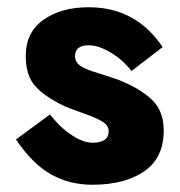

<svg xmlns="http://www.w3.org/2000/svg" viewBox="-20 -490 496 530"><path d="M118 -174Q146 -138 178 -117Q210 -96 235 -96Q280 -96 280 -128Q280 -143 264 -153.5Q248 -164 209.5 -177.5Q171 -191 158 -197Q105 -222 78 -251.5Q51 -281 51 -336Q51 -400 99.5 -435Q148 -470 225 -470Q355 -470 429 -360L343 -294Q319 -325 285.5 -345Q252 -365 225 -365Q187 -365 187 -335Q187 -324 193.5 -316Q200 -308 213 -302Q226 -296 238.5 -292Q251 -288 271.5 -281.5Q292 -275 306 -270Q365 -247 398.5 -215.5Q432 -184 432 -130Q432 -54 378 -17Q324 20 235 20Q173 20 122 -8Q71 -36 24 -105Z"/></svg>

Font: renner_700bold
Style: Bold
Weight: 700
Version: Version 003.000 ; ttfautohint (v0.97) -l 8 -r 50 -G 200 -x 1